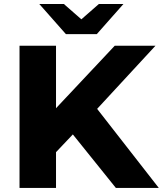

<svg xmlns="http://www.w3.org/2000/svg" viewBox="-20 -925 802 945"><path d="M228.3 -363.2 544.8 -700H745.3L444.9 -374.9L343.7 -268.9L238.2 -157.6ZM76.1 -700H255.7V0H76.1ZM312.3 -296 431.1 -423.8 761.6 0H550.3ZM173.3 -905.4H294.2L433.6 -783.4H327.3L466.7 -905.4H587.6L456.4 -757H304.4Z"/></svg>

Font: iiserrat Thin
Style: Regular
Weight: 100
Designer: Akira Ohta
Foundry: Akira Ohta
Version: Version 1.200;Glyphs 3.3.1 (3343)